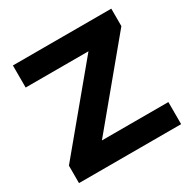

<svg xmlns="http://www.w3.org/2000/svg" viewBox="-157 -848 986 996"><g transform="rotate(-30 335.5 -350.0)"><path d="M38 0V-104.6L471.5 -626.8L490.8 -567.7H46.2V-700H635.5V-595.4L202.6 -73.2L182.7 -132.3H649.7V0Z"/></g></svg>

Font: Montserrat Thin
Style: Regular
Weight: 100
Designer: Julieta Ulanovsky
Foundry: Julieta Ulanovsky
Version: Version 9.000